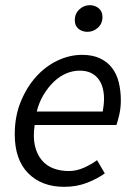

<svg xmlns="http://www.w3.org/2000/svg" viewBox="-20 -710 521 742"><path d="M37 -191Q37 -260 60 -316.5Q83 -373 119.5 -413.5Q156 -454 202.5 -476Q249 -498 297 -498Q338 -498 366.5 -484.5Q395 -471 413 -447.5Q431 -424 439 -391.5Q447 -359 447 -322Q447 -293 441 -267Q435 -241 430 -227H114Q107 -180 115 -146.5Q123 -113 141.5 -91Q160 -69 187 -59Q214 -49 246 -49Q275 -49 303.5 -61.5Q332 -74 355 -91L385 -40Q356 -19 316 -3.5Q276 12 228 12Q141 12 89 -40.5Q37 -93 37 -191ZM377 -279Q379 -291 380.5 -303Q382 -315 382 -329Q382 -350 377 -369.5Q372 -389 361 -404Q350 -419 332 -428Q314 -437 288 -437Q261 -437 235.5 -426Q210 -415 188 -394Q166 -373 148.5 -344Q131 -315 122 -279ZM318 -587Q298 -587 283.5 -598.5Q269 -610 269 -632Q269 -657 286.5 -673.5Q304 -690 327 -690Q347 -690 361.5 -678Q376 -666 376 -644Q376 -619 358.5 -603Q341 -587 318 -587Z"/></svg>

Font: mr_Source Sans Pro
Style: Italic
Weight: 400
Italic angle: -11°
Designer: Paul D. Hunt
Foundry: Adobe Systems Incorporated
Version: Version 1.036;July 10, 2024;FontCreator 11.5.0.2430 64-bit